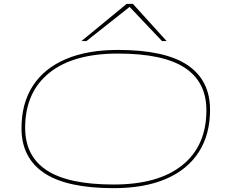

<svg xmlns="http://www.w3.org/2000/svg" viewBox="-20 -970 1182 1000"><path d="M572 10Q328 10 210 -69Q92 -148 92 -302Q92 -432 151 -523Q210 -614 322.5 -662Q435 -710 594 -710Q839 -710 956.5 -631Q1074 -552 1074 -398Q1074 -269 1015 -177.5Q956 -86 844 -38Q732 10 572 10ZM572 -9Q805 -9 930 -110Q1055 -211 1055 -396Q1055 -543 942.5 -617Q830 -691 594 -691Q361 -691 236 -590Q111 -489 111 -304Q111 -157 223.5 -83Q336 -9 572 -9ZM404 -756 640 -950H672L848 -756H824L655 -934L430 -756Z"/></svg>

Font: Georama ExtraExtended Thin
Style: Italic
Weight: 100
Width: 8
Italic angle: -9°
Designer: Jean-Baptiste Levee
Foundry: Production Type
Version: Version 1.000